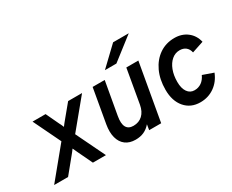

<svg xmlns="http://www.w3.org/2000/svg" viewBox="-107 -1106 1802 1493"><g transform="rotate(-30 794.0 -360.0)"><path d="M32 0 251 -266.5 133 -511H250L305.5 -393.5Q310 -385.5 314.8 -375.2Q319.5 -365 324 -353.5Q331.5 -364 339.5 -374Q347.5 -384 355 -393L452.5 -511H577.5L371 -260.5L497 0H380L317 -132Q313 -141 307.8 -152.2Q302.5 -163.5 297.5 -174Q290 -163.5 281.8 -152.8Q273.5 -142 265 -132L157 0Z M758.5 12Q704.5 12 669.2 -14.5Q634 -41 620.8 -90Q607.5 -139 619 -206L672.5 -511H781L729 -218Q717.5 -154 735 -122Q752.5 -90 797.5 -90Q847 -90 879.5 -120.5Q912 -151 922 -207L975 -511H1083L993 0H885L893 -48.5Q866.5 -17.5 833.8 -2.8Q801 12 758.5 12ZM820.5 -576 984 -732H1124.5L923.5 -576Z M1340.5 12Q1254.5 12 1203.2 -47.8Q1152 -107.5 1152 -208Q1152 -300.5 1185.2 -371.5Q1218.5 -442.5 1277.2 -482.8Q1336 -523 1412.5 -523Q1479 -523 1526.2 -486.8Q1573.5 -450.5 1588 -388L1483 -353Q1476 -385.5 1454.5 -402.8Q1433 -420 1399.5 -420Q1360 -420 1328.8 -393.5Q1297.5 -367 1279.8 -320.8Q1262 -274.5 1262 -215Q1262 -157.5 1284.8 -124.8Q1307.5 -92 1347 -92Q1382.5 -92 1410 -111.2Q1437.5 -130.5 1454 -167L1549 -133.5Q1522 -65.5 1466.8 -26.8Q1411.5 12 1340.5 12Z"/></g></svg>

Font: Overpass SemiBold
Style: Italic
Weight: 600
Italic angle: -10°
Designer: Delve Withrington, Dave Bailey, Thomas Jockin
Foundry: Delve Fonts LLC
Version: Version 4.000